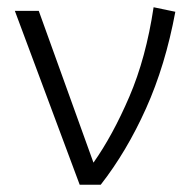

<svg xmlns="http://www.w3.org/2000/svg" viewBox="-20 -510 542 530"><path d="M200 0 21 -480H87L238 -61Q291 -136 337 -243Q383 -350 404 -490L464 -477.5Q436.5 -329.5 383 -210.5Q329.5 -91.5 258 0Z"/></svg>

Font: Geologica Thin
Style: Regular
Weight: 100
Designer: Sindre Bremnes, Frode Helland
Foundry: Monokrom Skriftforlag AS
Version: Version 1.010; ttfautohint (v1.8.4.7-5d5b);gftools[0.9.28]